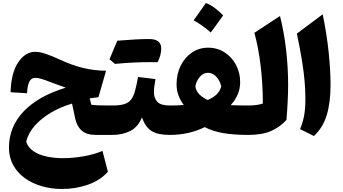

<svg xmlns="http://www.w3.org/2000/svg" viewBox="-20 -898 2284 1278"><path d="M215.3 -553.2Q243.7 -553.2 285.2 -539.3Q326.7 -525.4 381.3 -500Q536.6 -427.2 686 -427.2L635.3 -251Q620.6 -249 606 -247.3Q591.3 -245.6 577.1 -243.2L587.9 -200.7Q618.7 -197.3 650.1 -196.5Q681.6 -195.8 715.8 -195.8H728V0H617.7Q556.6 0 523.9 -28.8Q491.2 -57.6 480.5 -109.9L459.5 -208.5Q384.3 -186.5 319.8 -148.7Q255.4 -110.8 211.7 -61.5Q168 -12.2 154.3 44.9Q166.5 84 202.6 108.4Q238.8 132.8 290 143.8Q341.3 154.8 398.4 154.8Q468.8 154.8 539.6 141.8Q610.4 128.9 662.1 106.4L698.2 245.1Q647.9 302.2 566.2 331.1Q484.4 359.9 392.6 359.9Q322.3 359.9 258.5 341.6Q194.8 323.2 145.5 287.8Q96.2 252.4 67.9 201.2Q39.6 149.9 39.6 84.5Q39.6 -53.7 137.5 -156.5Q235.4 -259.3 418 -314.5Q390.6 -324.2 359.6 -335.4Q328.6 -346.7 299.8 -357.4Q243.7 -379.9 215.3 -379.9Q188.5 -379.9 175.8 -355.5Q163.1 -331.1 159.7 -277.3L50.3 -284.2Q54.2 -413.1 101.3 -483.2Q148.4 -553.2 215.3 -553.2Z M972.7 -484.4Q869.1 -484.4 745.1 -472.7L709 -503.4Q722.2 -535.2 734.9 -565.9Q747.6 -596.7 760.7 -627Q891.6 -638.2 972.4 -638.2Q1053.2 -638.2 1053.2 -575.2Q1053.2 -531.2 1028.8 -483.9ZM728 0Q717.3 0 711.9 -8.1Q706.5 -16.1 706.5 -38.6V-157.2Q706.5 -179.7 711.9 -187.7Q717.3 -195.8 728 -195.8Q776.9 -195.8 806.2 -204.6Q835.4 -213.4 852.1 -234.6Q868.7 -255.9 878.7 -292.7Q888.7 -329.6 898.9 -385.7L1015.1 -371.6Q1010.7 -347.7 1007.6 -325.4Q1004.4 -303.2 1004.4 -284.7Q1004.4 -244.6 1027.3 -220.2Q1050.3 -195.8 1108.9 -195.8H1109.4V0H1108.9Q1029.3 0 988 -26.6Q946.8 -53.2 924.8 -116.7Q899.4 -53.2 847.7 -26.6Q795.9 0 728 0Z M1365.2 -580.6Q1426.8 -580.6 1475.1 -549.3Q1523.4 -518.1 1551 -465.8Q1578.6 -413.6 1578.6 -350.6Q1578.6 -306.2 1561.5 -267.6Q1544.4 -229 1515.6 -198.2Q1540 -196.8 1572.5 -196.3Q1605 -195.8 1632.3 -195.8H1632.8V0H1632.3Q1536.6 0 1466.3 -12Q1396 -23.9 1342.8 -51.8Q1291 -26.4 1232.9 -13.2Q1174.8 0 1109.4 0Q1098.6 0 1093.3 -8.1Q1087.9 -16.1 1087.9 -38.6V-157.2Q1087.9 -179.7 1093.3 -187.7Q1098.6 -195.8 1109.4 -195.8Q1132.8 -195.8 1158.9 -196.5Q1185.1 -197.3 1203.1 -199.2Q1182.1 -226.6 1168.7 -261.5Q1155.3 -296.4 1155.3 -336.4Q1155.3 -406.2 1182.9 -461.4Q1210.4 -516.6 1258.1 -548.6Q1305.7 -580.6 1365.2 -580.6ZM1364.3 -413.6Q1333 -413.6 1309.6 -386Q1286.1 -358.4 1280.3 -321.8Q1286.6 -288.6 1309.3 -267.6Q1332 -246.6 1362.3 -232.4Q1396.5 -246.6 1419.9 -267.8Q1443.4 -289.1 1452.6 -322.3Q1445.3 -358.4 1420.9 -386Q1396.5 -413.6 1364.3 -413.6ZM1350.1 -877.9Q1382.3 -865.7 1411.1 -843.8Q1439.9 -821.8 1465.3 -795.4Q1445.3 -767.6 1424.8 -739Q1404.3 -710.4 1382.8 -681.6Q1357.9 -703.6 1329.6 -724.1Q1301.3 -744.6 1269 -762.7Q1290.5 -792 1310.5 -820.8Q1330.6 -849.6 1350.1 -877.9Z M1843.8 -791.5Q1871.1 -682.6 1884.5 -564.7Q1897.9 -446.8 1897.9 -332.5Q1897.9 -286.1 1894.8 -222.2Q1891.6 -158.2 1886.7 -100.1Q1845.7 -53.7 1786.1 -26.9Q1726.6 0 1632.8 0Q1622.1 0 1616.7 -8.1Q1611.3 -16.1 1611.3 -38.6V-157.2Q1611.3 -179.7 1616.7 -187.7Q1622.1 -195.8 1632.8 -195.8Q1658.7 -195.8 1683.6 -198.7Q1708.5 -201.7 1729.5 -209Q1729.5 -336.9 1715.1 -458.3Q1700.7 -579.6 1673.3 -679.7Z M2127.9 -802.7Q2155.3 -670.4 2167.7 -549.8Q2180.2 -429.2 2180.2 -333Q2180.2 -215.8 2154.8 -131.8Q2129.4 -47.9 2069.3 7.3L1977.5 -38.6Q1995.1 -80.6 2003.9 -126.2Q2012.7 -171.9 2012.7 -238.3Q2012.7 -294.4 2007.8 -354.2Q2002.9 -414.1 1990.7 -490.7Q1978.5 -567.4 1956.1 -674.3Z"/></svg>

Font: Pinar-FD ExtraBold
Style: Regular
Weight: 800
Designer: Amin Abedi
Version: Version 3.000